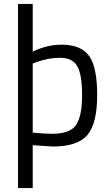

<svg xmlns="http://www.w3.org/2000/svg" viewBox="-20 -738 567 980"><path d="M244 -55Q338 -55 368.5 -100.5Q399 -146 399 -251.5Q399 -357 374.5 -400Q350 -443 286 -443Q228 -443 166 -421L147 -414V-61Q212 -55 244 -55ZM293 -510Q394 -510 435 -452.5Q476 -395 476 -252Q476 -109 426.5 -49.5Q377 10 248 10L147 3V222H72V-718H147V-475Q222 -510 293 -510Z"/></svg>

Font: Titillium Web
Style: Regular
Weight: 400
Version: Version 1.001;PS 57.000;hotconv 1.0.70;makeotf.lib2.5.55311